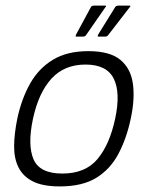

<svg xmlns="http://www.w3.org/2000/svg" viewBox="-20 -661 530 687"><path d="M194 6Q133 6 97.5 -12Q62 -30 46 -62.5Q30 -95 30.5 -139Q31 -183 42 -237Q57 -307 87.5 -361.5Q118 -416 169 -447Q220 -478 296 -478Q373 -478 410.5 -447Q448 -416 455.5 -361.5Q463 -307 448 -237Q433 -166 404 -111Q375 -56 325 -25Q275 6 194 6ZM203 -40Q285 -40 328.5 -91.5Q372 -143 392 -236Q412 -329 387 -379.5Q362 -430 286 -430Q210 -430 164 -379.5Q118 -329 98 -236Q78 -142 100 -91Q122 -40 203 -40ZM287 -534Q286 -533 283.5 -531.5Q281 -530 277 -530H254Q250 -530 250.5 -532Q251 -534 252 -537L306 -637Q309 -640 312 -640.5Q315 -641 319 -641H356Q359 -641 359.5 -639.5Q360 -638 357 -635ZM366 -534Q365 -533 362.5 -531.5Q360 -530 356 -530H333Q329 -530 329.5 -532Q330 -534 331 -537L393 -637Q397 -641 405 -641H443Q446 -641 446.5 -639.5Q447 -638 444 -635Z"/></svg>

Font: Glory Light
Style: Italic
Weight: 300
Italic angle: -12°
Version: Version 1.011